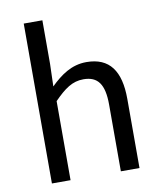

<svg xmlns="http://www.w3.org/2000/svg" viewBox="-81 -777 706 842"><g transform="rotate(-10 272.0 -356.0)"><path d="M82 0H165V-352C213 -401 248 -426 297 -426C361 -426 389 -388 389 -297V0H472V-308C472 -432 426 -498 323 -498C256 -498 207 -462 162 -418L165 -518V-712H82Z"/></g></svg>

Font: SSansPro
Style: Regular
Weight: 400
Designer: Paul D. Hunt
Foundry: Adobe Systems Incorporated
Version: Version 3.006;hotconv 1.0.111;makeotfexe 2.5.65597